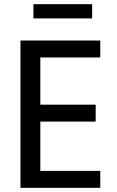

<svg xmlns="http://www.w3.org/2000/svg" viewBox="-20 -899 558 919"><path d="M78 0V-705H460V-624H173V-398H438V-317H173V-81H460V0ZM140 -811V-879H421V-811Z"/></svg>

Font: Nunito Sans 10pt Condensed SemiBold
Style: Regular
Weight: 600
Width: 3
Designer: Vernon Adams
Foundry: Vernon Adams
Version: Version 3.101;gftools[0.9.27]